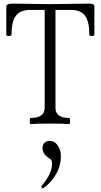

<svg xmlns="http://www.w3.org/2000/svg" viewBox="-20 -686 561 1066"><path d="M150 3Q145 3 145 -14Q145 -31 150 -31Q228 -31 228 -88V-631H149Q93 -631 68.5 -599Q44 -567 44 -493Q44 -487 29.5 -486.5Q15 -486 15 -493V-650Q15 -665 46 -666Q82 -666 152.5 -664.5Q223 -663 258 -663Q294 -663 366.5 -664.5Q439 -666 475 -666Q504 -666 504 -650V-493Q504 -487 490 -486.5Q476 -486 476 -493Q476 -567 452 -599Q428 -631 372 -631H288V-88Q288 -31 364 -31Q369 -31 369 -14Q369 3 364 3Q328 0 256 0Q186 0 150 3ZM218 360Q217 361 214 358Q211 355 209.5 352Q208 349 210 347Q269 279 269 223Q269 204 259 197Q216 171 216 137Q216 116 228 106Q240 96 255 96Q283 96 300.5 121.5Q318 147 318 181Q318 236 289 284.5Q260 333 218 360Z"/></svg>

Font: Junicode Cond Light
Style: Regular
Weight: 300
Width: 3
Designer: Peter S. Baker
Version: Version 2.201